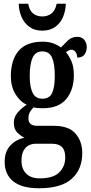

<svg xmlns="http://www.w3.org/2000/svg" viewBox="-20 -770 488 1027"><path d="M189 237Q97 237 51 200Q5 163 5 96Q5 40 36 7.5Q67 -25 111 -33Q91 -43 72.5 -61Q54 -79 54 -113Q54 -144 74 -167.5Q94 -191 123 -210Q86 -227 62 -267.5Q38 -308 38 -362Q38 -450 80 -498.5Q122 -547 208 -547Q240 -547 263.5 -538.5Q287 -530 306 -516Q321 -532 342 -552.5Q363 -573 393 -573Q418 -573 431 -556.5Q444 -540 444 -518Q444 -496 432.5 -479Q421 -462 393 -462Q393 -481 383.5 -492.5Q374 -504 364 -504Q354 -504 347 -500Q340 -496 333 -491Q350 -470 362.5 -441.5Q375 -413 375 -367Q375 -290 334.5 -240.5Q294 -191 208 -191Q199 -191 183.5 -192Q168 -193 160 -196Q151 -188 141.5 -173Q132 -158 132 -137Q132 -115 145 -106Q158 -97 179 -97H268Q348 -97 384 -55.5Q420 -14 420 49Q420 136 363.5 186.5Q307 237 189 237ZM206 -242Q245 -242 259 -273Q273 -304 273 -365Q273 -428 258.5 -461.5Q244 -495 206 -495Q169 -495 154 -460.5Q139 -426 139 -364Q139 -305 154.5 -273.5Q170 -242 206 -242ZM192 184Q265 184 297 152Q329 120 329 72Q329 34 311.5 16.5Q294 -1 260 -1H169Q152 -1 135 7Q118 15 106.5 35Q95 55 95 91Q95 133 120 158.5Q145 184 192 184ZM206 -606Q165 -606 137 -626.5Q109 -647 95 -680Q81 -713 80 -750H131Q137 -714 157 -698Q177 -682 206 -682Q235 -682 255.5 -698Q276 -714 283 -750H332Q331 -713 317.5 -680Q304 -647 276 -626.5Q248 -606 206 -606Z"/></svg>

Font: Noto Serif Devanagari ExtraCondensed SemiBold
Style: Regular
Weight: 600
Width: 2
Designer: Universal Thirst, Indian Type Foundry and the Monotype Design Team
Foundry: Monotype Imaging Inc.
Version: Version 2.004; ttfautohint (v1.8.4.7-5d5b)